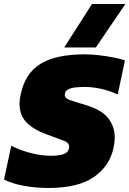

<svg xmlns="http://www.w3.org/2000/svg" viewBox="-43 -924 643 954"><path d="M276 -688 414 -904H580L433 -688ZM198 10Q133 10 74 -1Q15 -12 -23 -32L13 -200Q55 -178 108.5 -164Q162 -150 209 -150Q249 -150 272.5 -158Q296 -166 300 -188Q305 -213 275 -224.5Q245 -236 187 -257Q122 -281 88 -316.5Q54 -352 54 -408Q54 -431 60 -456Q82 -560 158.5 -607Q235 -654 378 -654Q412 -654 449.5 -649.5Q487 -645 521 -638.5Q555 -632 578 -624L542 -455Q496 -475 455 -483.5Q414 -492 379 -492Q354 -492 331 -489.5Q308 -487 293.5 -478.5Q279 -470 279 -452Q279 -436 302.5 -427.5Q326 -419 377 -404Q462 -379 494.5 -337Q527 -295 527 -242Q527 -216 521 -189Q502 -99 423.5 -44.5Q345 10 198 10Z"/></svg>

Font: Kanit ExtraBold
Style: Italic
Weight: 800
Italic angle: -12°
Designer: Katatrad Team
Foundry: CadsonDemak
Version: Version 2.000; ttfautohint (v1.8.3)